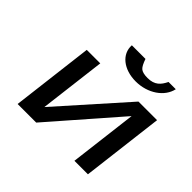

<svg xmlns="http://www.w3.org/2000/svg" viewBox="-159 -872 1066 1066"><g transform="rotate(45 374.0 -339.5)"><path d="M506 -612C479 -612 461 -617 451 -626C441 -635 432 -653 423 -679H316C311 -606 378 -552 473 -552C567 -552 646 -607 661 -679H604C585 -640 562 -612 506 -612ZM244 0 593 -400 544 0H650L709 -484H563L215 -93L263 -484H157L98 0Z"/></g></svg>

Font: Gamestation Extended
Style: Italic
Weight: 400
Width: 7
Designer: Jonas Hecksher
Foundry: Jonas Hecksher, Playtypeª, e-types AS
Version: Version 1.003